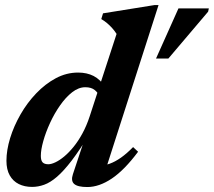

<svg xmlns="http://www.w3.org/2000/svg" viewBox="-20 -733 853 766"><path d="M376.6 -347.8Q371.9 -362.4 358.1 -373.7Q344.3 -385 320.5 -385Q293.6 -385 267.8 -364.9Q242 -344.7 219.4 -312.2Q196.7 -279.8 179.6 -242.4Q162.4 -205.1 152.7 -170.2Q142.9 -135.4 142.9 -111.1Q142.9 -92.9 150 -85.3Q157.2 -77.7 172.7 -77.7Q184.6 -77.7 201.1 -85.5Q217.5 -93.2 236.2 -108.7Q254.8 -124.2 273.4 -147Q292.1 -169.9 308.8 -200.6Q325.5 -231.3 337.9 -269.1L445.1 -597.7Q436.8 -610.7 427.1 -621.4Q417.5 -632 406.8 -641Q396 -650 384.1 -656.9L391 -679.8L595.9 -712.7H612.5L395 -35.8L375.4 -71.7Q396.2 -72.1 417.7 -79.9Q439.3 -87.7 462.6 -104Q485.8 -120.4 511 -146.2L530.9 -127.6Q476.6 -54.7 426.1 -20.7Q375.7 13.2 328.3 13.2Q290.2 13.2 276.1 1Q262 -11.2 270.9 -38.1L324.5 -199.4H337.8Q297.6 -133.7 265.7 -92Q233.8 -50.4 207.2 -27.6Q180.7 -4.8 156.5 3.9Q132.3 12.7 108 12.7Q78.1 12.7 55 1.3Q31.9 -10.2 18.8 -33.4Q5.7 -56.6 5.7 -91.5Q5.7 -133.7 20.4 -181.9Q35.2 -230.1 61.8 -276.4Q88.3 -322.7 124.3 -360.4Q160.3 -398.2 202.7 -420.9Q245.1 -443.5 291.6 -443.5Q326.7 -443.5 353.4 -429.9Q380.1 -416.2 402.4 -383.1ZM602.5 -499.6 692 -699.5H813.2L810.3 -686.4L651.8 -499.6Z"/></svg>

Font: Newsreader Text
Style: Italic
Weight: 400
Italic angle: -17°
Designer: Hugues Gentile
Foundry: Production Type
Version: Version 1.001